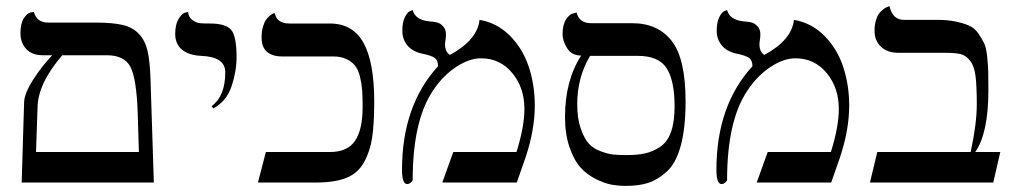

<svg xmlns="http://www.w3.org/2000/svg" viewBox="-20 -598 3318 629"><path d="M184 -417Q104 -324 103 -246L98 -100H435L431 -231Q427 -342 407 -379.5Q387 -417 330 -417ZM51 0 59 -263Q60 -292 88 -336Q116 -380 151 -417H120Q85 -417 66 -437.5Q47 -458 47 -490Q47 -521 58 -538Q69 -555 80 -557L91 -559Q100 -524 138 -524H294Q350 -524 383 -516Q416 -508 436 -486Q456 -464 463.5 -431Q471 -398 473 -341L484 0Z M679 -243 673 -250Q718 -283 718 -361Q718 -412 639 -415Q598 -417 576 -435.5Q554 -454 554 -487Q554 -517 564.5 -535Q575 -553 585 -556L596 -559Q598 -541 611 -532Q624 -523 635 -522Q646 -521 667 -521Q720 -521 737.5 -500Q755 -479 755 -411Q755 -364 738.5 -315Q722 -266 679 -243Z M1168 -248Q1168 -280 1166.5 -301.5Q1165 -323 1159.5 -346Q1154 -369 1143.5 -382.5Q1133 -396 1115 -404.5Q1097 -413 1072 -413H906Q837 -413 837 -475Q837 -495 841.5 -510.5Q846 -526 852 -534Q858 -542 864.5 -547Q871 -552 875 -554L880 -555Q887 -521 928 -521H1060Q1136 -521 1171 -457.5Q1206 -394 1206 -265Q1206 -191 1199 -146Q1192 -101 1172 -65.5Q1152 -30 1114 -15Q1076 0 1014 0H825L851 -100H1061Q1118 -100 1143 -136.5Q1168 -173 1168 -248Z M1551 -533Q1609 -523 1651 -480.5Q1693 -438 1712.5 -378.5Q1732 -319 1732 -252Q1732 -173 1702 -83L1673 0H1429L1465 -100H1672Q1698 -183 1698 -241Q1698 -311 1658 -359Q1618 -407 1556 -407Q1517 -407 1474 -378.5Q1431 -350 1399 -302Q1332 -203 1332 -9Q1332 -5 1326 0Q1320 5 1314 5Q1297 5 1297 -42Q1297 -252 1415 -381Q1415 -400 1404.5 -408Q1394 -416 1360 -423Q1330 -430 1314 -450Q1298 -470 1298 -497Q1298 -525 1306.5 -542Q1315 -559 1324 -562L1332 -565Q1340 -533 1386 -528Q1402 -527 1412 -524.5Q1422 -522 1431.5 -512Q1441 -502 1441 -485Q1441 -476 1439.5 -467.5Q1438 -459 1438 -453Q1438 -428 1454 -418Q1544 -467 1551 -533Z M2069 -415H1913Q1871 -344 1871 -257Q1871 -210 1882.5 -177Q1894 -144 1909 -127.5Q1924 -111 1949 -102Q1974 -93 1990.5 -91.5Q2007 -90 2033 -90Q2069 -90 2093.5 -95.5Q2118 -101 2142 -116.5Q2166 -132 2178 -165Q2190 -198 2190 -249Q2190 -334 2164 -374.5Q2138 -415 2069 -415ZM2030 11Q2007 11 1984 7Q1961 3 1932 -11.5Q1903 -26 1882 -49Q1861 -72 1846 -115Q1831 -158 1831 -215Q1831 -334 1884 -416Q1853 -416 1838 -440Q1823 -464 1823 -486Q1823 -517 1834.5 -534.5Q1846 -552 1858 -554L1869 -557Q1877 -522 1917 -522H2051Q2135 -522 2180.5 -464Q2226 -406 2226 -266Q2226 -178 2210 -120Q2194 -62 2163.5 -35Q2133 -8 2102.5 1.5Q2072 11 2030 11Z M2581 -533Q2639 -523 2681 -480.5Q2723 -438 2742.5 -378.5Q2762 -319 2762 -252Q2762 -173 2732 -83L2703 0H2459L2495 -100H2702Q2728 -183 2728 -241Q2728 -311 2688 -359Q2648 -407 2586 -407Q2547 -407 2504 -378.5Q2461 -350 2429 -302Q2362 -203 2362 -9Q2362 -5 2356 0Q2350 5 2344 5Q2327 5 2327 -42Q2327 -252 2445 -381Q2445 -400 2434.5 -408Q2424 -416 2390 -423Q2360 -430 2344 -450Q2328 -470 2328 -497Q2328 -525 2336.5 -542Q2345 -559 2354 -562L2362 -565Q2370 -533 2416 -528Q2432 -527 2442 -524.5Q2452 -522 2461.5 -512Q2471 -502 2471 -485Q2471 -476 2469.5 -467.5Q2468 -459 2468 -453Q2468 -428 2484 -418Q2574 -467 2581 -533Z M3048 -533Q3084 -533 3110.5 -527.5Q3137 -522 3155 -514Q3173 -506 3185 -488.5Q3197 -471 3204 -456.5Q3211 -442 3214 -412.5Q3217 -383 3217.5 -362.5Q3218 -342 3218 -302Q3218 -162 3175 -100H3257L3234 0H2830L2854 -100H3160Q3180 -193 3180 -256Q3180 -315 3176 -348Q3172 -381 3158.5 -398.5Q3145 -416 3128 -420.5Q3111 -425 3077 -425H2923Q2887 -425 2866 -445Q2845 -465 2845 -497Q2845 -517 2850 -533Q2855 -549 2862.5 -557Q2870 -565 2877 -570Q2884 -575 2889 -576L2894 -578Q2904 -533 2941 -533Z"/></svg>

Font: Libertinus Sans
Style: Regular
Weight: 400
Designer: Philipp H. Poll
Foundry: Khaled Hosny
Version: Version 6.1